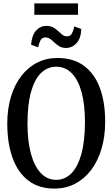

<svg xmlns="http://www.w3.org/2000/svg" viewBox="-20 -1090 656 1121"><path d="M303 11Q209 12.5 146.5 -35Q84 -82.5 53.2 -168.5Q22.5 -254.5 22.5 -367Q22.5 -455.5 44.2 -526.2Q66 -597 105.2 -647.5Q144.5 -698 198 -724.8Q251.5 -751.5 315 -751.5Q409 -751.5 471 -705.2Q533 -659 563.5 -575.5Q594 -492 594 -380Q594 -292 572.5 -220.5Q551 -149 512 -97.5Q473 -46 419.8 -18Q366.5 10 303 11ZM308.5 -40Q359 -40 396.8 -78Q434.5 -116 455.2 -191.5Q476 -267 476 -379.5Q476 -480 456.2 -552Q436.5 -624 399 -662.2Q361.5 -700.5 308.5 -700.5Q257.5 -700.5 219.8 -664Q182 -627.5 161.2 -553.8Q140.5 -480 140.5 -367Q140.5 -267.5 160.2 -194Q180 -120.5 217.5 -80.2Q255 -40 308.5 -40ZM365.5 -810Q343 -810 327 -819.5Q311 -829 298.5 -841Q286 -853 273.5 -862.2Q261 -871.5 245.5 -871.5Q225.5 -871.5 216.8 -855.2Q208 -839 202.5 -813.5L161.5 -829Q166 -884.5 191 -911.8Q216 -939 250.5 -939Q274.5 -939 290.8 -929.8Q307 -920.5 319.5 -908.5Q332 -896.5 343.8 -887.2Q355.5 -878 371 -878Q390.5 -877.5 399.5 -894Q408.5 -910.5 414 -936L454.5 -920.5Q452.5 -865 426.5 -837.5Q400.5 -810 365.5 -810ZM435.5 -1070V-1003.5H180.5V-1070Z"/></svg>

Font: Merriweather 24pt SemiCondensed
Style: Regular
Weight: 400
Width: 4
Designer: Eben Sorkin
Foundry: Eben Sorkin
Version: Version 2.100